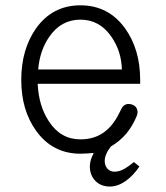

<svg xmlns="http://www.w3.org/2000/svg" viewBox="-20 -559 623 719"><path d="M123 -298.8Q128.9 -370.1 165 -421.9Q209 -485.4 281.2 -485.4Q353.5 -485.4 397.5 -420.9Q434.6 -367.2 436.5 -298.8ZM331.1 13.7Q323.2 29.3 320.3 39.1Q316.4 52.7 316.4 63.5Q316.4 97.7 337.9 119.1Q358.4 139.6 391.6 139.6Q422.9 139.6 454.1 116.2Q480.5 96.7 502 64.5L481.4 47.9Q460 65.4 447.3 72.3Q427.7 84 408.2 84Q393.6 84 382.8 73.2Q372.1 61.5 372.1 43.9Q372.1 30.3 378.9 15.6Q383.8 3.9 395.5 -10.7Q427.7 -29.3 452.1 -57.6Q476.6 -86.9 492.2 -125Q498 -139.6 492.2 -152.3Q487.3 -163.1 475.6 -167Q462.9 -171.9 451.2 -168Q438.5 -162.1 432.6 -147.5Q409.2 -96.7 378.9 -71.3Q339.8 -37.1 281.2 -37.1Q207 -37.1 163.1 -104.5Q125 -162.1 121.1 -245.1H504.9V-259.8Q504.9 -374 448.2 -453.1Q385.7 -539.1 281.2 -539.1Q176.8 -539.1 115.2 -453.1Q59.6 -374 59.6 -259.8Q59.6 -146.5 115.2 -69.3Q176.8 16.6 281.2 16.6Q293.9 16.6 306.6 15.6Q318.4 14.6 331.1 13.7Z"/></svg>

Font: Gulim
Style: Regular
Weight: 400
Version: Version 2.21